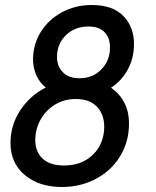

<svg xmlns="http://www.w3.org/2000/svg" viewBox="-20 -734 624 768"><path d="M496 -240Q496 -167 460.5 -109Q425 -51 363.5 -18.5Q302 14 228 14Q136 14 79 -34Q22 -82 22 -162Q22 -233 60.5 -292Q99 -351 163 -384Q139 -403 126 -431.5Q113 -460 112 -494Q112 -556 143 -606Q174 -656 228 -685Q282 -714 346 -714Q431 -714 473.5 -670Q516 -626 516 -558Q516 -502 491.5 -456.5Q467 -411 424 -383Q459 -359 477.5 -323Q496 -287 496 -240ZM208 -506Q208 -469 231.5 -445Q255 -421 298 -421Q351 -421 385.5 -456.5Q420 -492 420 -544Q420 -583 398 -605.5Q376 -628 334 -628Q279 -628 243.5 -593Q208 -558 208 -506ZM397 -229Q396 -279 366.5 -308.5Q337 -338 283 -338Q237 -338 200 -315.5Q163 -293 142 -255Q121 -217 121 -172Q122 -125 151.5 -98.5Q181 -72 236 -72Q308 -72 352.5 -116Q397 -160 397 -229Z"/></svg>

Font: Cabin
Style: Italic
Weight: 400
Italic angle: -7°
Designer: Pablo Impallari
Foundry: Pablo Impallari. http://www.impallari.com Igino Marini. http://www.ikern.com
Version: Version 2.200